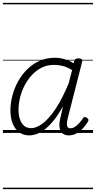

<svg xmlns="http://www.w3.org/2000/svg" viewBox="-20 -918 662 1326"><path d="M182 17Q142 17 113 -4Q84 -25 68 -63.5Q52 -102 52 -156Q52 -203 64.5 -253.5Q77 -304 102.5 -351.5Q128 -399 165 -436.5Q202 -474 250.5 -496.5Q299 -519 359 -519Q391 -519 425 -509.5Q459 -500 489 -481L493 -497Q496 -507 503 -511Q510 -515 522 -515Q539 -515 544.5 -508.5Q550 -502 547 -490L447 -98Q442 -76 442 -61.5Q442 -47 448 -39.5Q454 -32 466 -32Q481 -32 496.5 -41.5Q512 -51 526.5 -67Q541 -83 553 -101Q558 -109 564 -110Q570 -111 579 -105Q589 -99 590.5 -92.5Q592 -86 588 -79Q576 -58 556.5 -36Q537 -14 511.5 1.5Q486 17 456 17Q434 17 419.5 8.5Q405 0 398 -14.5Q391 -29 390 -49.5Q389 -70 395 -94Q400 -116 405 -138.5Q410 -161 415 -184Q376 -113 336 -68.5Q296 -24 257.5 -3.5Q219 17 182 17ZM108 -160Q108 -123 117.5 -94.5Q127 -66 146 -49.5Q165 -33 195 -33Q233 -33 277 -67Q321 -101 366 -169.5Q411 -238 454 -342L478 -434Q442 -456 411.5 -463Q381 -470 354 -470Q307 -470 268.5 -451Q230 -432 200 -399.5Q170 -367 149.5 -327Q129 -287 118.5 -244Q108 -201 108 -160ZM0 378H622V388H0ZM0 -20H622V0H0ZM0 -505H622V-500H0ZM0 -898H622V-888H0Z"/></svg>

Font: Playwrite DE SAS Guides
Style: Regular
Weight: 400
Designer: Veronika Burian, José Scaglione
Foundry: TypeTogether
Version: Version 1.003